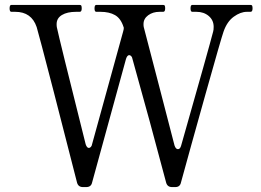

<svg xmlns="http://www.w3.org/2000/svg" viewBox="-20 -746 1062 780"><path d="M998 -726Q1003 -726 1004.5 -722.5Q1006 -719 1006 -712Q1006 -698 998 -698H983Q957 -698 929.5 -678Q902 -658 888 -617Q879 -592 815 -364Q751 -136 715 -4Q711 14 692 14H679Q660 14 655 -4Q590 -250 518 -507Q517 -514 513 -518Q509 -522 505 -522Q497 -522 492 -507L354 -4Q350 14 330 14H317Q298 14 293 -4Q259 -139 198.5 -372.5Q138 -606 129 -636Q108 -698 42 -698H26Q19 -698 19 -712Q19 -726 26 -726H304Q309 -726 310.5 -722.5Q312 -719 312 -712Q312 -698 304 -698H289Q253 -698 231.5 -685Q210 -672 210 -648Q210 -639 211 -635Q219 -595 328 -160Q333 -145 341 -145Q345 -145 349 -149Q353 -153 354 -160L480 -617Q483 -627 483 -633L482 -636Q471 -671 447.5 -684.5Q424 -698 388 -698H371Q364 -698 364 -712Q364 -726 371 -726H643Q648 -726 649.5 -722.5Q651 -719 651 -712Q651 -698 643 -698H628Q601 -698 582 -684Q563 -670 563 -648Q563 -640 564 -636L626 -398Q669 -234 689 -155Q694 -140 703 -140Q712 -140 716 -155Q831 -559 846 -618Q848 -624 848 -637Q848 -664 828 -681Q808 -698 778 -698H761Q754 -698 754 -712Q754 -726 761 -726Z"/></svg>

Font: Shippori Mincho B1
Style: Regular
Weight: 400
Designer: FONTDASU
Foundry: FONTDASU / Google Inc. / but / Adobe
Version: Version 3.110; ttfautohint (v1.8.3)